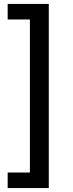

<svg xmlns="http://www.w3.org/2000/svg" viewBox="-20 -762 373 976"><path d="M19 194H228V-742H19V-663H132V115H19Z"/></svg>

Font: Rookery
Style: Regular
Weight: 400
Designer: Ryan Kimball / Julieta Ulanovsky
Foundry: Motorola Mobility LLC.
Version: Version 1.0